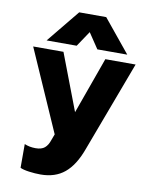

<svg xmlns="http://www.w3.org/2000/svg" viewBox="-97 -775 804 1043"><g transform="rotate(10 305.0 -254.0)"><path d="M254 -706H403L551 -525H386L329 -610L272 -525H106ZM87 181V50Q114 62 149 62Q181 62 198.5 47.5Q216 33 226 2L238 -30L40 -480H207L326 -168L438 -480H605L417 22Q384 112 332 155Q280 198 200 198Q169 198 136 193.5Q103 189 87 181Z"/></g></svg>

Font: Readiness
Style: Bold
Weight: 700
Designer: Katatrad Team
Foundry: CadsonDemak
Version: Version 1.00;January 16, 2020;FontCreator 12.0.0.2550 64-bit